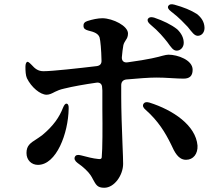

<svg xmlns="http://www.w3.org/2000/svg" viewBox="-20 -835 1040 906"><path d="M769 -637C788 -611 797 -596 814 -596C831 -596 847 -611 847 -633C847 -656 836 -678 816 -697C788 -719 751 -737 707 -752C692 -756 683 -754 678 -746C674 -738 678 -729 690 -719C729 -687 753 -657 769 -637ZM100 -520C100 -501 101 -479 107 -466C128 -423 170 -388 200 -388C213 -388 225 -394 240 -402C250 -407 264 -413 283 -417C323 -427 380 -437 436 -445C452 -447 462 -438 462 -421C462 -417 463 -412 463 -408V-319C464 -235 464 -132 460 -92C459 -85 453 -83 442 -85C420 -87 392 -94 362 -102C347 -106 337 -104 333 -94C329 -85 334 -75 346 -66C375 -46 396 -25 407 -9C413 0 415 4 418 10C433 37 439 51 472 51C520 51 561 -9 561 -62C561 -75 560 -111 558 -155C555 -226 552 -320 552 -378V-433C552 -448 560 -458 576 -460C631 -465 684 -469 717 -469C741 -469 760 -468 777 -467C783 -467 789 -466 795 -466C813 -465 829 -464 846 -464C872 -464 889 -474 889 -506C889 -552 818 -577 775 -577C767 -577 760 -575 747 -572C726 -566 686 -555 583 -541C565 -538 554 -547 555 -565C557 -586 559 -606 562 -621C564 -631 569 -638 575 -648C579 -653 584 -663 584 -677C584 -713 513 -748 464 -749C441 -749 415 -743 393 -736C379 -732 373 -723 374 -713C374 -701 381 -695 396 -691C426 -684 444 -676 450 -658C454 -643 458 -600 459 -550C460 -534 452 -525 436 -523C352 -513 227 -499 185 -499C160 -499 145 -511 129 -529C118 -540 112 -545 108 -543C104 -541 100 -534 100 -520ZM105 -113C105 -79 129 -57 159 -57C246 -57 302 -205 304 -322C305 -337 301 -345 295 -346C289 -347 283 -341 277 -326C260 -282 232 -241 179 -197C175 -194 167 -189 162 -185L153 -179C123 -160 105 -148 105 -113ZM667 -317C727 -264 760 -209 787 -154C804 -117 821 -81 858 -81C892 -81 914 -109 912 -148C904 -244 796 -316 685 -351C671 -355 662 -353 657 -345C652 -336 655 -327 667 -317ZM787 -781C828 -750 849 -725 866 -708C887 -682 897 -666 914 -666C935 -667 946 -686 945 -705C944 -731 931 -752 909 -769C881 -787 846 -801 803 -813C788 -817 779 -815 774 -807C770 -799 774 -791 787 -781Z"/></svg>

Font: 寒蝉锦书宋Pro Soft
Style: Regular
Weight: 700
Designer: 寒蝉锦书宋{Warren} 思源宋体{Ryoko NISHIZUKA 西塚涼子 (kana & ideographs); Frank Grießhammer (Latin, Greek & Cyrillic); Wenlong ZHANG 
Foundry: Adobe & ChillType
Version: Version 2.000;Glyphs 3.1.1 (3135)